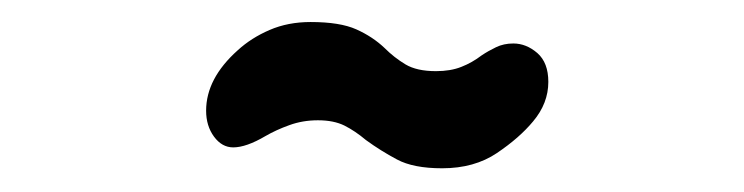

<svg xmlns="http://www.w3.org/2000/svg" viewBox="-20 -676 659 170"><path d="M371.5 -527Q346 -527 331.5 -534.8Q317 -542.5 304 -552Q294.5 -560 285 -564.8Q275.5 -569.5 261.5 -569.5Q248 -569.5 236.2 -565.2Q224.5 -561 215 -555.5Q198 -545.5 186.5 -545.5Q176.5 -545.5 169.5 -555Q162.5 -564.5 162.5 -578Q162.5 -606.5 190.5 -631.5Q202.5 -642.5 218.8 -649.5Q235 -656.5 255 -656.5Q281 -656.5 295.5 -650Q310 -643.5 320.5 -633.5Q329 -625 339 -619Q349 -613 366 -613Q379 -613 388.5 -616.8Q398 -620.5 406.5 -627Q412.5 -631 419.2 -634.2Q426 -637.5 434.5 -637.5Q446 -637.5 455.8 -629Q465.5 -620.5 465.5 -603.5Q465.5 -584.5 452 -568.5Q440 -554 420 -540.5Q400 -527 371.5 -527Z"/></svg>

Font: Sono Monospace
Style: Bold
Weight: 700
Designer: Tyler Finck
Foundry: Tyler Finck
Version: Version 2.112